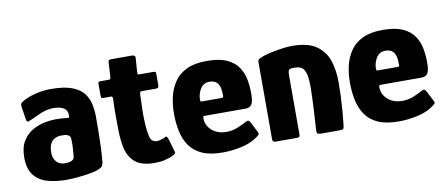

<svg xmlns="http://www.w3.org/2000/svg" viewBox="-57 -788 2340 1008"><g transform="rotate(-10 1113.0 -284.0)"><path d="M230 7Q178 7 132.5 -4.5Q87 -16 58.5 -49.5Q30 -83 30 -147Q30 -200 50.5 -233.5Q71 -267 102.5 -285Q134 -303 167 -309.5Q200 -316 225 -316Q243 -316 259.5 -315Q276 -314 292 -312Q300 -309 300 -322Q300 -352 280 -364Q260 -376 227 -376Q190 -376 155 -360.5Q120 -345 96 -334Q83 -328 79 -330Q75 -332 73 -345L63 -407Q61 -422 63 -427Q65 -432 76 -439Q102 -455 143.5 -466Q185 -477 230 -477Q299 -477 340.5 -461.5Q382 -446 403 -419.5Q424 -393 431 -359.5Q438 -326 438 -290Q438 -250 437.5 -210Q437 -170 435.5 -130Q434 -90 430 -50Q427 -37 423.5 -31.5Q420 -26 408 -20Q395 -13 370.5 -8Q346 -3 318.5 0.5Q291 4 267 5.5Q243 7 230 7ZM238 -80Q246 -80 254 -81Q262 -82 269 -85Q276 -88 280.5 -92.5Q285 -97 286 -104Q288 -127 290 -152Q292 -177 290 -202Q290 -212 282 -218Q273 -226 258 -226.5Q243 -227 238 -227Q230 -227 219 -224Q208 -221 197.5 -213Q187 -205 180.5 -189Q174 -173 174 -147Q174 -129 181 -113.5Q188 -98 202 -89Q216 -80 238 -80Z M701 0Q631 0 596.5 -29Q562 -58 551 -110Q543 -152 542 -195.5Q541 -239 541 -282Q541 -310 541.5 -329Q542 -348 543 -373Q543 -383 534 -383H496Q487 -383 484 -385Q481 -387 481 -399V-455Q481 -469 484 -470.5Q487 -472 499 -472H538Q546 -472 547 -476.5Q548 -481 549 -491L553 -562Q553 -576 567 -576H681Q687 -576 692.5 -572Q698 -568 697 -562L692 -490Q691 -477 692.5 -474.5Q694 -472 700 -472H773Q785 -472 787 -469.5Q789 -467 789 -453V-400Q789 -389 785.5 -386Q782 -383 771 -383H699Q692 -383 689.5 -379.5Q687 -376 687 -368Q686 -345 685.5 -320.5Q685 -296 684 -270Q684 -237 686 -203.5Q688 -170 695 -140Q700 -124 709.5 -117.5Q719 -111 731 -111Q742 -111 752.5 -114.5Q763 -118 769 -120Q782 -128 785.5 -125Q789 -122 793 -111L813 -42Q817 -34 810 -28Q803 -22 783 -14Q771 -10 757.5 -6.5Q744 -3 730 -1.5Q716 0 701 0Z M844 -237Q844 -284 854 -327Q864 -370 888 -405Q912 -440 954 -460Q996 -480 1061 -480Q1128 -480 1168 -461.5Q1208 -443 1228.5 -412Q1249 -381 1255.5 -344Q1262 -307 1262 -271Q1262 -228 1251.5 -213Q1241 -198 1220 -198H1001Q994 -198 993 -195.5Q992 -193 992 -186Q992 -161 1005.5 -140.5Q1019 -120 1043 -107.5Q1067 -95 1098 -95Q1131 -95 1159 -106.5Q1187 -118 1197 -124Q1211 -132 1218.5 -133.5Q1226 -135 1235 -117L1259 -70Q1266 -57 1262.5 -52Q1259 -47 1247 -39Q1212 -14 1161.5 -3Q1111 8 1062 8Q995 8 952.5 -11Q910 -30 886.5 -64Q863 -98 853.5 -142.5Q844 -187 844 -237ZM1114 -295Q1114 -321 1107.5 -337.5Q1101 -354 1088.5 -362Q1076 -370 1057 -370Q1041 -370 1029.5 -364Q1018 -358 1010.5 -347.5Q1003 -337 998.5 -324.5Q994 -312 992 -300Q991 -282 992 -278.5Q993 -275 1000 -275H1104Q1112 -275 1113.5 -278Q1115 -281 1114 -295Z M1345 0Q1328 0 1328 -15Q1328 -118 1328 -220.5Q1328 -323 1328 -426Q1328 -438 1336 -443Q1344 -448 1367 -456Q1379 -460 1405 -465.5Q1431 -471 1461 -475.5Q1491 -480 1515 -480Q1600 -480 1645 -448.5Q1690 -417 1707 -365.5Q1724 -314 1724 -252Q1724 -217 1722.5 -178.5Q1721 -140 1718 -101.5Q1715 -63 1711 -28Q1709 -7 1704.5 -3.5Q1700 0 1684 0H1590Q1574 0 1568.5 -4Q1563 -8 1564 -21Q1564 -25 1566 -53Q1568 -81 1570 -119.5Q1572 -158 1573.5 -194Q1575 -230 1575 -250Q1575 -301 1567 -325.5Q1559 -350 1545 -357.5Q1531 -365 1511 -365Q1504 -365 1499.5 -365Q1495 -365 1491 -364Q1481 -363 1477.5 -356Q1474 -349 1474 -332Q1474 -294 1474 -241.5Q1474 -189 1474 -131Q1474 -73 1474 -15Q1474 0 1462 0Z M1782 -237Q1782 -284 1792 -327Q1802 -370 1826 -405Q1850 -440 1892 -460Q1934 -480 1999 -480Q2066 -480 2106 -461.5Q2146 -443 2166.5 -412Q2187 -381 2193.5 -344Q2200 -307 2200 -271Q2200 -228 2189.5 -213Q2179 -198 2158 -198H1939Q1932 -198 1931 -195.5Q1930 -193 1930 -186Q1930 -161 1943.5 -140.5Q1957 -120 1981 -107.5Q2005 -95 2036 -95Q2069 -95 2097 -106.5Q2125 -118 2135 -124Q2149 -132 2156.5 -133.5Q2164 -135 2173 -117L2197 -70Q2204 -57 2200.5 -52Q2197 -47 2185 -39Q2150 -14 2099.5 -3Q2049 8 2000 8Q1933 8 1890.5 -11Q1848 -30 1824.5 -64Q1801 -98 1791.5 -142.5Q1782 -187 1782 -237ZM2052 -295Q2052 -321 2045.5 -337.5Q2039 -354 2026.5 -362Q2014 -370 1995 -370Q1979 -370 1967.5 -364Q1956 -358 1948.5 -347.5Q1941 -337 1936.5 -324.5Q1932 -312 1930 -300Q1929 -282 1930 -278.5Q1931 -275 1938 -275H2042Q2050 -275 2051.5 -278Q2053 -281 2052 -295Z"/></g></svg>

Font: Glory Thin ExtraBold
Style: Regular
Weight: 800
Version: Version 1.011